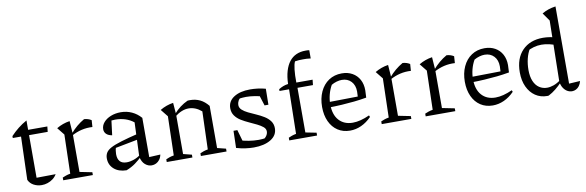

<svg xmlns="http://www.w3.org/2000/svg" viewBox="-52 -1212 5107 1673"><g transform="rotate(-10 2501.5 -375.0)"><path d="M177 -569V-486H347L342 -439H177V-62L346 -64Q332 -40 310.5 -24Q289 -8 263.5 0.5Q238 9 212 9Q174 9 141.5 -8Q109 -25 94 -58L106 -439H33V-456Q64 -489 99.5 -517.5Q135 -546 177 -569Z M733 -413Q635 -419 547 -370V-387Q576 -421 607 -447Q638 -473 673 -493Q691 -492 707 -487Q723 -482 737 -473ZM402 0V-24Q416 -30 432.5 -36Q449 -42 472 -46L481 -391L429 -456Q484 -489 546 -498L554 -386V-47L664 -25V0Z M1185 6Q1153 6 1126.5 -17Q1100 -40 1090 -86L1102 -389Q1035 -442 938 -442Q919 -442 900 -439.5Q881 -437 864 -432L908 -455L890 -312Q856 -318 839 -335Q822 -352 822 -377Q822 -410 845.5 -437.5Q869 -465 909 -481Q949 -497 997 -497Q1050 -497 1095.5 -476Q1141 -455 1175 -416V-69L1274 -74Q1269 -48 1255.5 -30Q1242 -12 1223.5 -3Q1205 6 1185 6ZM961 10Q892 9 850.5 -27.5Q809 -64 809 -122Q809 -150 822 -171.5Q835 -193 868 -210.5Q901 -228 962 -246.5Q1023 -265 1118 -288V-240L879 -194L905 -207Q900 -192 897.5 -175Q895 -158 895 -144Q895 -102 914.5 -80Q934 -58 975 -58Q1005 -58 1038 -69.5Q1071 -81 1108 -107V-90Q1077 -59 1042 -33.5Q1007 -8 961 10Z M1318 0V-24Q1331 -30 1347.5 -36Q1364 -42 1388 -46L1397 -391L1345 -456Q1400 -489 1462 -498L1470 -399V-44L1545 -25V0ZM1620 0V-24Q1633 -30 1649.5 -36Q1666 -42 1689 -46L1700 -381L1771 -417V-44L1847 -25V0ZM1463 -378 1462 -398Q1490 -431 1522 -455Q1554 -479 1589 -495Q1595 -496 1601 -496Q1607 -496 1612 -496Q1659 -496 1698.5 -477Q1738 -458 1771 -417L1700 -381Q1646 -427 1586 -427Q1525 -427 1463 -378Z M2088 7Q2054 7 2014.5 1.5Q1975 -4 1934 -16L1965 -79Q2011 -65 2054.5 -58Q2098 -51 2141 -51Q2157 -51 2173 -52.5Q2189 -54 2204 -56L2171 -40Q2192 -50 2207.5 -69.5Q2223 -89 2223 -112Q2223 -135 2202.5 -152Q2182 -169 2150.5 -184.5Q2119 -200 2083.5 -216Q2048 -232 2016 -251.5Q1984 -271 1964 -299Q1944 -327 1944 -365Q1944 -427 1998.5 -462Q2053 -497 2142 -497Q2173 -497 2207.5 -493Q2242 -489 2279 -479L2257 -413Q2214 -426 2172.5 -432.5Q2131 -439 2096 -439Q2080 -439 2064.5 -437.5Q2049 -436 2032 -434L2058 -446Q2037 -436 2027.5 -417.5Q2018 -399 2018 -381Q2018 -356 2038 -337.5Q2058 -319 2090 -303.5Q2122 -288 2157.5 -272.5Q2193 -257 2225 -237.5Q2257 -218 2277 -191Q2297 -164 2297 -127Q2297 -64 2239 -28.5Q2181 7 2088 7ZM1934 -16 1938 -167H1972L2015 -17ZM2243 -338 2198 -480 2279 -479 2277 -338Z M2393 -439V-455Q2412 -467 2432.5 -475Q2453 -483 2477 -486Q2479 -551 2493.5 -600Q2508 -649 2533.5 -681.5Q2559 -714 2595 -730Q2631 -746 2676 -746Q2683 -746 2692 -746Q2701 -746 2710 -744V-671Q2692 -674 2675 -674.5Q2658 -675 2641 -675Q2624 -675 2606 -674Q2588 -673 2571 -670Q2560 -649 2554.5 -600.5Q2549 -552 2550 -486H2694L2689 -439ZM2552 -463V-44L2648 -25V0H2402V-24Q2415 -30 2431.5 -36Q2448 -42 2470 -46L2478 -463Z M2940 8Q2878 8 2831.5 -22.5Q2785 -53 2759.5 -108.5Q2734 -164 2734 -237Q2734 -312 2761 -371Q2788 -430 2837.5 -463Q2887 -496 2953 -496Q3006 -496 3046 -473.5Q3086 -451 3108 -410.5Q3130 -370 3130 -316L3127 -251Q3070 -241 3017.5 -235.5Q2965 -230 2907.5 -226.5Q2850 -223 2780 -222V-269L3056 -273L3058 -317Q3058 -373 3026.5 -406.5Q2995 -440 2944 -440Q2922 -440 2897.5 -433Q2873 -426 2851 -413Q2830 -376 2819 -333.5Q2808 -291 2808 -249Q2808 -156 2853 -106Q2898 -56 2975 -56Q3041 -56 3124 -94L3130 -79Q3088 -36 3039.5 -14Q2991 8 2940 8Z M3551 -413Q3453 -419 3365 -370V-387Q3394 -421 3425 -447Q3456 -473 3491 -493Q3509 -492 3525 -487Q3541 -482 3555 -473ZM3220 0V-24Q3234 -30 3250.5 -36Q3267 -42 3290 -46L3299 -391L3247 -456Q3302 -489 3364 -498L3372 -386V-47L3482 -25V0Z M3940 -413Q3842 -419 3754 -370V-387Q3783 -421 3814 -447Q3845 -473 3880 -493Q3898 -492 3914 -487Q3930 -482 3944 -473ZM3609 0V-24Q3623 -30 3639.5 -36Q3656 -42 3679 -46L3688 -391L3636 -456Q3691 -489 3753 -498L3761 -386V-47L3871 -25V0Z M4203 8Q4141 8 4094.5 -22.5Q4048 -53 4022.5 -108.5Q3997 -164 3997 -237Q3997 -312 4024 -371Q4051 -430 4100.5 -463Q4150 -496 4216 -496Q4269 -496 4309 -473.5Q4349 -451 4371 -410.5Q4393 -370 4393 -316L4390 -251Q4333 -241 4280.5 -235.5Q4228 -230 4170.5 -226.5Q4113 -223 4043 -222V-269L4319 -273L4321 -317Q4321 -373 4289.5 -406.5Q4258 -440 4207 -440Q4185 -440 4160.5 -433Q4136 -426 4114 -413Q4093 -376 4082 -333.5Q4071 -291 4071 -249Q4071 -156 4116 -106Q4161 -56 4238 -56Q4304 -56 4387 -94L4393 -79Q4351 -36 4302.5 -14Q4254 8 4203 8Z M4684 9Q4624 9 4579 -21.5Q4534 -52 4508.5 -107Q4483 -162 4483 -235Q4483 -358 4550.5 -427.5Q4618 -497 4733 -497Q4763 -497 4797 -491.5Q4831 -486 4867 -475L4854 -407Q4777 -440 4710 -440Q4674 -440 4641 -430.5Q4608 -421 4575 -403L4607 -426Q4584 -389 4572.5 -341.5Q4561 -294 4561 -242Q4561 -184 4578 -143.5Q4595 -103 4626 -82.5Q4657 -62 4695 -62Q4723 -62 4754 -73Q4785 -84 4817 -108V-86Q4791 -59 4761 -34.5Q4731 -10 4696 8Q4693 8 4690.5 8.5Q4688 9 4684 9ZM4904 6Q4882 6 4862 -5.5Q4842 -17 4827.5 -39.5Q4813 -62 4808 -94L4818 -635L4768 -706Q4795 -722 4824 -732Q4853 -742 4889 -747V-64L4987 -70Q4981 -45 4968.5 -28Q4956 -11 4939 -2.5Q4922 6 4904 6ZM4845 -759 4844 -760H4845Z"/></g></svg>

Font: Piazzolla Thin
Style: Regular
Weight: 400
Version: Version 2.001